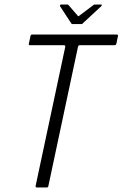

<svg xmlns="http://www.w3.org/2000/svg" viewBox="-20 -825 539 845"><path d="M142 0Q139 0 137.5 -2Q136 -4 137 -8L267 -618Q268 -622 266.5 -624Q265 -626 261 -626H113Q108 -626 107 -627.5Q106 -629 107 -633L114 -666Q115 -670 116.5 -671.5Q118 -673 123 -673H492Q497 -673 498.5 -671.5Q500 -670 499 -666L492 -632Q491 -629 489 -627.5Q487 -626 482 -626H332Q328 -626 326 -624.5Q324 -623 323 -618L193 -7Q192 0 186 0ZM299 -719Q295 -719 293 -723L244 -798Q243 -800 244.5 -802.5Q246 -805 249 -805H277Q281 -805 283 -801L322 -756Q324 -751 329 -756L389 -801Q392 -805 397 -805H425Q428 -805 428 -802.5Q428 -800 426 -798L345 -723Q344 -719 338 -719Z"/></svg>

Font: Glory Thin Light
Style: Italic
Weight: 300
Italic angle: -12°
Version: Version 1.011